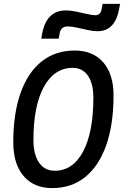

<svg xmlns="http://www.w3.org/2000/svg" viewBox="-20 -965 642 995"><path d="M250.5 9.8Q155.3 9.8 102.1 -53Q48.8 -115.7 48.8 -227.5Q48.8 -377 86.7 -483.4Q124.5 -589.8 195.8 -646.5Q267.1 -703.1 367.2 -703.1Q461.9 -703.1 515.1 -641.8Q568.4 -580.6 568.4 -471.2Q568.4 -320.3 530.5 -212.6Q492.7 -105 421.6 -47.6Q350.6 9.8 250.5 9.8ZM263.2 -80.1Q357.9 -80.1 410.9 -180.2Q463.9 -280.3 463.9 -459Q463.9 -531.7 435.8 -572.5Q407.7 -613.3 356.9 -613.3Q261.2 -613.3 207.3 -514.6Q153.3 -416 153.3 -239.7Q153.3 -164.6 182.4 -122.3Q211.4 -80.1 263.2 -80.1ZM193.8 -764.6 198.2 -789.1Q220.2 -911.1 322.3 -911.1Q344.7 -911.1 374 -905Q403.3 -898.9 430.9 -892.6Q458.5 -886.2 474.6 -886.2Q500.5 -886.2 506.3 -915.5L511.7 -944.8H602.1L597.7 -920.4Q577.1 -803.2 484.9 -803.2Q462.9 -803.2 434.1 -809.6Q405.3 -815.9 377.7 -822Q350.1 -828.1 332 -828.1Q295.9 -828.1 289.6 -793.9L284.2 -764.6Z"/></svg>

Font: Cascadia Mono PL
Style: Italic
Weight: 400
Italic angle: -10°
Monospace: yes
Designer: Aaron Bell
Foundry: Saja Typeworks
Version: Version 2404.023; ttfautohint (v1.8.4)